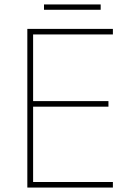

<svg xmlns="http://www.w3.org/2000/svg" viewBox="-20 -844 590 864"><path d="M488 0H103V-714H488V-689H129V-389H468V-364H129V-25H488ZM433 -824V-800H178V-824Z"/></svg>

Font: Noto Sans Syriac Western Thin
Style: Regular
Weight: 100
Designer: Patrick Giasson and the Monotype Design Team
Foundry: Monotype Imaging Inc.
Version: Version 3.000; ttfautohint (v1.8.4.7-5d5b)